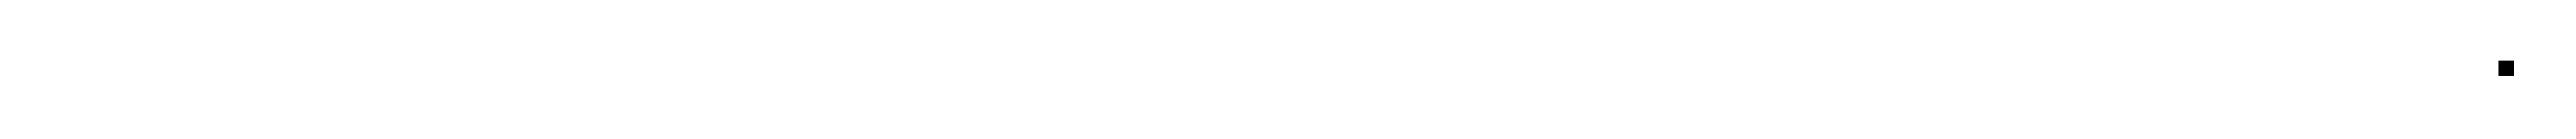

<svg xmlns="http://www.w3.org/2000/svg" viewBox="-20 13 833 45"><path d="M788 37.6H793V32.6H788Z"/></svg>

Font: FRB American Cursive Just Endings
Style: Italic
Weight: 400
Italic angle: -25°
Version: Version 2.0;Modular Font Editor K font №1